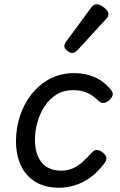

<svg xmlns="http://www.w3.org/2000/svg" viewBox="-20 -862 562 901"><path d="M257 19Q192 19 146.5 -8.5Q101 -36 78 -85.5Q55 -135 55 -201Q55 -259 73 -315.5Q91 -372 126.5 -418Q162 -464 213 -491.5Q264 -519 329 -519Q379 -519 422.5 -500.5Q466 -482 499 -443Q512 -427 508.5 -415Q505 -403 493 -392Q480 -381 467.5 -379Q455 -377 442 -389Q420 -411 392.5 -425Q365 -439 322 -439Q279 -439 245.5 -418.5Q212 -398 189.5 -363.5Q167 -329 155.5 -288Q144 -247 144 -206Q144 -161 158 -128.5Q172 -96 198.5 -79Q225 -62 264 -61Q298 -61 323 -72.5Q348 -84 369 -103.5Q390 -123 412 -147Q424 -160 437.5 -158Q451 -156 464 -145Q477 -134 479 -122.5Q481 -111 471 -97Q439 -54 403 -28.5Q367 -3 329.5 8Q292 19 257 19ZM319 -613Q309 -613 295.5 -624Q282 -635 282 -645Q282 -650 284 -655Q286 -660 290 -666L406 -824Q413 -834 419.5 -838Q426 -842 434 -842Q444 -842 457 -834.5Q470 -827 479.5 -816.5Q489 -806 489 -795Q489 -788 486 -783Q483 -778 477 -772L344 -627Q330 -613 319 -613Z"/></svg>

Font: Playwrite ZA
Style: Regular
Weight: 400
Designer: Veronika Burian, José Scaglione
Foundry: TypeTogether
Version: Version 1.002